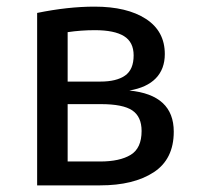

<svg xmlns="http://www.w3.org/2000/svg" viewBox="-20 -559 601 579"><path d="M504 -162Q504 -79 443.5 -39.5Q383 0 282 0H92V-520Q185 -539 265 -539Q363 -539 420 -502Q477 -465 477 -396Q477 -351 450 -323Q423 -295 370 -286Q504 -273 504 -162ZM184 -462V-313H283Q331 -313 357 -331Q383 -349 383 -392Q383 -432 354 -450Q325 -468 266 -468Q224 -468 184 -462ZM407 -164Q407 -207 379 -226Q351 -245 284 -245H184V-72H282Q341 -72 374 -92Q407 -112 407 -164Z"/></svg>

Font: FiraGOUPP
Style: Medium
Weight: 400
Designer: bBox Type
Foundry: bBox Type GmbH
Version: Version 1.001